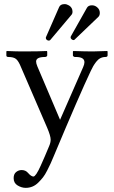

<svg xmlns="http://www.w3.org/2000/svg" viewBox="-20 -677 549 927"><path d="M208 -409.7Q208 -406.2 204.6 -404.1Q201.2 -401.9 197.3 -401.9Q154.3 -401.9 154.3 -379.9Q154.3 -371.1 160.2 -356.9L270 -98.6L381.3 -352.5Q387.7 -366.7 387.7 -376.5Q387.7 -401.9 346.2 -401.9H341.8Q338.4 -401.9 335.2 -404.3Q332 -406.7 332 -409.2V-427.7L334 -430.7Q393.1 -428.7 428.2 -428.7L497.1 -430.7L499.5 -428.7V-409.7Q499.5 -401.9 488.8 -401.9Q475.6 -401.9 464.4 -396Q453.1 -390.1 444.1 -378.2Q435.1 -366.2 429.9 -357.2Q424.8 -348.1 418 -334Q362.8 -217.3 240.7 74.2Q231 97.7 224.9 111.1Q218.8 124.5 208 145.8Q197.3 167 187.5 179.4Q177.7 191.9 164.6 204.8Q151.4 217.8 136.2 223.9Q121.1 230 104 230Q84.5 230 65.2 218.5Q45.9 207 45.9 183.1Q45.9 163.1 57.9 153.6Q69.8 144 84.5 144Q103.5 144 115.2 157.7Q130.4 175.3 141.6 175.3Q147 175.3 155.8 162.4Q164.6 149.4 176.5 123Q188.5 96.7 196.3 78.1Q204.1 59.6 217.3 28.3Q224.6 11.7 224.6 -2.9Q224.6 -20.5 208 -59.6L81.5 -352.5Q69.8 -381.8 57.9 -391.8Q45.9 -401.9 20.5 -401.9Q10.7 -401.9 10.7 -409.2V-428.7L13.2 -430.7Q58.6 -428.7 87.4 -428.7Q169.4 -428.7 206.1 -430.7L208 -427.7ZM448.2 -642.6Q461.9 -631.8 461.9 -614.7Q461.9 -602.5 455.1 -595.7L340.8 -486.3Q338.9 -483.4 335 -483.4Q330.6 -483.4 325.7 -487.3Q320.8 -491.2 320.8 -497.1Q320.8 -500 321.8 -501L399.9 -639.6Q406.7 -651.4 423.8 -651.4Q437.5 -651.4 448.2 -642.6ZM313.5 -650.4Q330.1 -640.1 330.1 -620.6Q330.1 -610.8 324.7 -605L222.7 -483.9Q219.7 -481 215.3 -481Q210.4 -481 205.8 -484.6Q201.2 -488.3 201.2 -493.7Q201.2 -496.1 201.7 -497.1L265.6 -643.1Q272 -657.2 292 -657.2Q302.2 -657.2 313.5 -650.4Z"/></svg>

Font: Libertinage
Style: l
Weight: 400
Designer: OSP
Foundry: OSP
Version: Version 1.0; 2008; OFL relea